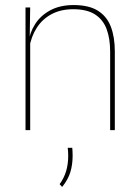

<svg xmlns="http://www.w3.org/2000/svg" viewBox="-20 -515 548 760"><path d="M416 0V-310Q416 -363 401.8 -400.5Q387.5 -438 355.5 -458.2Q323.5 -478.5 270 -478.5Q220.5 -478.5 183.8 -458.8Q147 -439 125 -404.2Q103 -369.5 96 -325L87 -344H92.5Q97 -385 118.8 -419.2Q140.5 -453.5 179 -474.2Q217.5 -495 271 -495Q331.5 -495 367.2 -472.8Q403 -450.5 418.8 -409.2Q434.5 -368 434.5 -311V0ZM81 0V-485.5H99.5L97.5 -358.5H99.5V0ZM266 70Q266.5 75 267 83Q267.5 91 267.5 101Q267.5 136.5 258.5 166.2Q249.5 196 226 225L216 214Q234 189 242 161.5Q250 134 250 101.5Q250 93 249.5 85.2Q249 77.5 248 70Z"/></svg>

Font: Anek Latin Thin
Style: Regular
Weight: 250
Designer: Yesha Goshar
Foundry: Ek Type
Version: Version 1.003